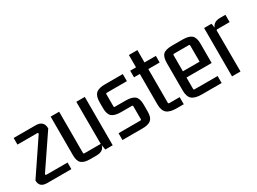

<svg xmlns="http://www.w3.org/2000/svg" viewBox="-37 -1147 2257 1685"><g transform="rotate(-30 1092.0 -304.0)"><path d="M336 -67V0H91Q13 0 13 -71L241 -409Q245 -414 242.5 -418.5Q240 -423 234 -423H34V-490H256Q339 -490 339 -411L116 -82Q112 -77 113.5 -72Q115 -67 122 -67Z M587 7H522Q462 7 435.5 -16.5Q409 -40 409 -98V-490H495V-73Q495 -63 505 -63H670L669 -490H755V0H680L672 -49Q659 7 587 7Z M1056 3H852V-66H1073Q1083 -66 1083 -76V-205Q1083 -215 1073 -215H965Q899 -215 871.5 -239.5Q844 -264 844 -325V-384Q844 -447 872.5 -472.5Q901 -498 967 -497H1144V-425H941Q931 -425 931 -415V-293Q931 -283 941 -283H1048Q1114 -283 1141.5 -259Q1169 -235 1169 -174V-101Q1169 -44 1142.5 -20.5Q1116 3 1056 3Z M1475 -490V-423H1360V-82Q1360 -72 1370 -72H1475V0H1403Q1334 0 1304 -26.5Q1274 -53 1274 -115V-423H1215V-490H1274V-615H1360V-490Z M1856 5H1656Q1587 5 1557 -21Q1527 -47 1527 -110V-386Q1527 -449 1552.5 -473Q1578 -497 1644 -497H1747Q1813 -497 1840.5 -473Q1868 -449 1868 -386V-191H1613V-76Q1613 -66 1623 -66H1856ZM1623 -427Q1613 -427 1613 -417V-254H1782V-417Q1782 -427 1772 -427Z M2132 -497H2184V-423H2059Q2049 -423 2049 -413L2050 0H1964V-490H2039L2046 -446Q2062 -497 2132 -497Z"/></g></svg>

Font: Gemunu Libre Medium
Style: Regular
Weight: 500
Designer: Puspanada Ekanayake, Sola Matas, Pathum Egodawatta, Kosala Senevirathne
Foundry: mooniak
Version: Version 1.100